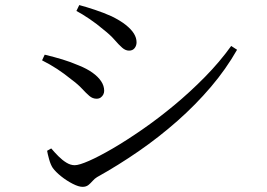

<svg xmlns="http://www.w3.org/2000/svg" viewBox="-20 -733 1040 749"><path d="M302.1 -4.1Q286.8 -4.1 263.4 -16.1Q239.9 -28.1 218.6 -45.1Q197.4 -62.1 185.9 -77.8Q177.4 -90.5 171.4 -112.3Q165.4 -134 163.8 -144.8L179.8 -154Q193.5 -137.9 208.4 -123Q223.3 -108.1 239.4 -98.3Q255.4 -88.5 271.6 -88.5Q288.5 -88.5 327.5 -105.6Q366.6 -122.8 419.8 -153.8Q473.1 -184.9 534.8 -227.6Q596.4 -270.2 659.3 -322.3Q722.1 -374.4 779.5 -432.8Q836.9 -491.1 881.9 -553.7L904.8 -538.9Q861.9 -463.5 802.7 -393.9Q743.5 -324.3 671.9 -261.1Q600.2 -197.8 520.7 -142.9Q441.2 -88 358.6 -42Q349.1 -36.3 341.1 -27Q333.1 -17.8 324.4 -10.9Q315.6 -4.1 302.1 -4.1ZM356.7 -347.9Q341.4 -347.9 328.7 -358.7Q316 -369.6 300.3 -386.6Q284.6 -403.7 258.4 -423.1Q230.1 -446.1 202.9 -463.9Q175.7 -481.7 144.1 -497.6L154.4 -519.7Q192.4 -510.5 223.3 -501.2Q254.1 -491.9 287.6 -477.6Q318.7 -465.2 340.7 -449.5Q362.7 -433.8 374.5 -416.1Q386.4 -398.4 386.4 -378.8Q386.4 -371.1 382.9 -364.2Q379.4 -357.3 372.9 -352.6Q366.4 -347.9 356.7 -347.9ZM483.5 -535.5Q469.5 -535.5 456.5 -547Q443.4 -558.5 426.7 -577.8Q410 -597.1 383 -618.1Q357.5 -640 328.4 -659.6Q299.4 -679.1 278.1 -690.3L289.2 -713.2Q317 -705.8 350 -694.8Q383.1 -683.9 415.3 -669.5Q449.5 -652.7 470.7 -635.8Q491.8 -618.9 502.3 -602.2Q512.7 -585.5 512.7 -567.9Q512.7 -554.9 505.1 -545.2Q497.5 -535.5 483.5 -535.5Z"/></svg>

Font: Noto Serif KR ExtraLight
Style: Regular
Weight: 200
Designer: Ryoko NISHIZUKA 西塚涼子 (kana & ideographs); Frank Grießhammer (Latin, Greek & Cyrillic); Wenlong ZHANG 张文龙 (bopomofo); San
Foundry: Adobe
Version: Version 2.002-H1;hotconv 1.1.0;makeotfexe 2.6.0